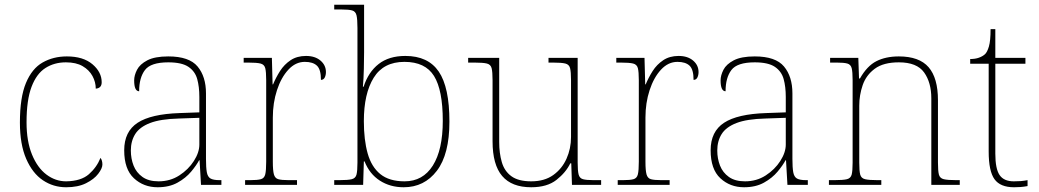

<svg xmlns="http://www.w3.org/2000/svg" viewBox="-20 -780 4382 810"><path d="M259 10Q205 10 161 -19.5Q117 -49 90.5 -110Q64 -171 64 -263Q64 -369 89.5 -430Q115 -491 160 -516.5Q205 -542 262 -542Q331 -542 370 -509Q409 -476 409 -433Q409 -408 384 -406Q384 -434 370 -459.5Q356 -485 328.5 -501Q301 -517 258 -517Q209 -517 171.5 -493Q134 -469 113 -413.5Q92 -358 92 -264Q92 -184 115 -128Q138 -72 176 -43.5Q214 -15 259 -15Q322 -16 355 -45Q388 -74 404 -114Q412 -103 412 -86Q412 -70 394.5 -47Q377 -24 343 -7Q309 10 259 10Z M645 10Q586 10 545 -28Q504 -66 504 -146Q504 -225 560.5 -262Q617 -299 738 -303L821 -306V-371Q821 -414 812 -446.5Q803 -479 775 -498Q747 -517 690 -517Q616 -517 591.5 -484.5Q567 -452 567 -395Q546 -395 546 -441Q546 -462 558 -485.5Q570 -509 601.5 -525.5Q633 -542 690 -542Q778 -542 813.5 -499.5Q849 -457 849 -386V-110Q849 -73 852.5 -53.5Q856 -34 868 -27Q880 -20 907 -20H914V0H828L822 -104H820Q809 -83 786.5 -56Q764 -29 729 -9.5Q694 10 645 10ZM649 -15Q698 -15 736.5 -40Q775 -65 798 -101Q821 -137 821 -170V-283L735 -280Q657 -278 613 -261Q569 -244 550.5 -214.5Q532 -185 532 -145Q532 -111 543.5 -81.5Q555 -52 581 -33.5Q607 -15 649 -15Z M1014 0V-20H1036Q1066 -20 1080.5 -24Q1095 -28 1099 -44.5Q1103 -61 1103 -98V-442Q1103 -477 1099 -492.5Q1095 -508 1079 -512Q1063 -516 1026 -516H1008V-536H1127L1130 -424H1132Q1144 -453 1161.5 -480.5Q1179 -508 1206 -526Q1233 -544 1271 -544Q1309 -544 1332 -524.5Q1355 -505 1355 -476Q1355 -463 1350 -453Q1345 -443 1334 -443Q1334 -487 1317 -503Q1300 -519 1266 -519Q1227 -519 1196.5 -486Q1166 -453 1148.5 -399.5Q1131 -346 1131 -284V-98Q1131 -61 1135.5 -44.5Q1140 -28 1154 -24Q1168 -20 1198 -20H1233V0Z M1683 10Q1626 10 1582.5 -18Q1539 -46 1518 -99H1515L1512 0H1390V-20H1411Q1448 -20 1464 -24Q1480 -28 1484 -43.5Q1488 -59 1488 -94V-662Q1488 -699 1484 -715.5Q1480 -732 1465.5 -736Q1451 -740 1421 -740H1390V-760H1516V-560Q1516 -532 1515 -490Q1514 -448 1511 -414H1514Q1534 -476 1577.5 -510Q1621 -544 1690 -544Q1786 -544 1831 -478Q1876 -412 1876 -267Q1876 -129 1823 -59.5Q1770 10 1683 10ZM1687 -15Q1764 -15 1806 -81.5Q1848 -148 1848 -270Q1848 -400 1811 -459.5Q1774 -519 1686 -519Q1598 -519 1556.5 -452Q1515 -385 1515 -269Q1515 -190 1531 -133Q1547 -76 1584.5 -45.5Q1622 -15 1687 -15Z M2221 10Q2139 10 2098.5 -37.5Q2058 -85 2058 -184V-442Q2058 -477 2054 -492.5Q2050 -508 2034 -512Q2018 -516 1981 -516H1955V-536H2086V-181Q2086 -134 2097 -96Q2108 -58 2137.5 -36.5Q2167 -15 2221 -15Q2277 -15 2314 -41.5Q2351 -68 2370 -110.5Q2389 -153 2389 -202V-442Q2389 -477 2385 -492.5Q2381 -508 2365 -512Q2349 -516 2312 -516H2294V-536H2417V-94Q2417 -60 2421 -44Q2425 -28 2439.5 -24Q2454 -20 2484 -20H2516V0H2393L2390 -91H2386Q2367 -52 2327.5 -21Q2288 10 2221 10Z M2586 0V-20H2608Q2638 -20 2652.5 -24Q2667 -28 2671 -44.5Q2675 -61 2675 -98V-442Q2675 -477 2671 -492.5Q2667 -508 2651 -512Q2635 -516 2598 -516H2580V-536H2699L2702 -424H2704Q2716 -453 2733.5 -480.5Q2751 -508 2778 -526Q2805 -544 2843 -544Q2881 -544 2904 -524.5Q2927 -505 2927 -476Q2927 -463 2922 -453Q2917 -443 2906 -443Q2906 -487 2889 -503Q2872 -519 2838 -519Q2799 -519 2768.5 -486Q2738 -453 2720.5 -399.5Q2703 -346 2703 -284V-98Q2703 -61 2707.5 -44.5Q2712 -28 2726 -24Q2740 -20 2770 -20H2805V0Z M3119 10Q3060 10 3019 -28Q2978 -66 2978 -146Q2978 -225 3034.5 -262Q3091 -299 3212 -303L3295 -306V-371Q3295 -414 3286 -446.5Q3277 -479 3249 -498Q3221 -517 3164 -517Q3090 -517 3065.5 -484.5Q3041 -452 3041 -395Q3020 -395 3020 -441Q3020 -462 3032 -485.5Q3044 -509 3075.5 -525.5Q3107 -542 3164 -542Q3252 -542 3287.5 -499.5Q3323 -457 3323 -386V-110Q3323 -73 3326.5 -53.5Q3330 -34 3342 -27Q3354 -20 3381 -20H3388V0H3302L3296 -104H3294Q3283 -83 3260.5 -56Q3238 -29 3203 -9.5Q3168 10 3119 10ZM3123 -15Q3172 -15 3210.5 -40Q3249 -65 3272 -101Q3295 -137 3295 -170V-283L3209 -280Q3131 -278 3087 -261Q3043 -244 3024.5 -214.5Q3006 -185 3006 -145Q3006 -111 3017.5 -81.5Q3029 -52 3055 -33.5Q3081 -15 3123 -15Z M3477 0V-20H3500Q3537 -20 3553 -24Q3569 -28 3573 -43.5Q3577 -59 3577 -94V-442Q3577 -477 3573 -492.5Q3569 -508 3554.5 -512Q3540 -516 3510 -516H3482V-536H3601L3604 -449H3608Q3638 -502 3677.5 -522Q3717 -542 3772 -542Q3858 -542 3897.5 -496.5Q3937 -451 3937 -357V-94Q3937 -59 3941 -43.5Q3945 -28 3961.5 -24Q3978 -20 4014 -20H4029V0H3909V-365Q3909 -432 3878.5 -474.5Q3848 -517 3772 -517Q3707 -517 3670.5 -490Q3634 -463 3619.5 -421Q3605 -379 3605 -334V-94Q3605 -59 3609 -43.5Q3613 -28 3629.5 -24Q3646 -20 3682 -20H3698V0Z M4258 10Q4200 10 4175.5 -24Q4151 -58 4151 -141V-511H4073V-531Q4094 -531 4109.5 -536.5Q4125 -542 4135 -551Q4145 -560 4152 -584Q4159 -608 4159 -657H4179V-536H4306V-511H4179V-132Q4179 -68 4197 -41.5Q4215 -15 4257 -15Q4274 -15 4286.5 -16Q4299 -17 4315 -20V5Q4299 8 4285.5 9Q4272 10 4258 10Z"/></svg>

Font: Noto Serif Telugu Thin
Style: Regular
Weight: 100
Designer: Jelle Bosma - Monotype Design Team
Foundry: Monotype Imaging Inc.
Version: Version 2.005; ttfautohint (v1.8.4.7-5d5b)